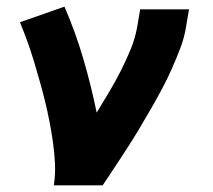

<svg xmlns="http://www.w3.org/2000/svg" viewBox="-20 -558 640 578"><path d="M142 0Q147 -32 145.5 -65Q144 -98 139.5 -129.5Q135 -161 129 -192Q123 -223 115.5 -253.5Q108 -284 99.5 -314Q91 -344 82 -374Q73 -404 62.5 -433Q52 -462 40 -491L174 -538Q207 -462 230.5 -382Q254 -302 271 -219Q290 -250 308.5 -281Q327 -312 343.5 -344.5Q360 -377 373.5 -410Q387 -443 393 -477L402 -530H549L540 -477Q535 -445 523 -413.5Q511 -382 497.5 -351.5Q484 -321 468 -291Q452 -261 435 -231.5Q418 -202 400.5 -172.5Q383 -143 364.5 -114.5Q346 -86 327 -57Q308 -28 289 0Z"/></svg>

Font: Iosevka Curly Slab HvExObl
Style: Regular
Weight: 900
Width: 7
Italic angle: -9°
Monospace: yes
Designer: Belleve Invis
Foundry: Belleve Invis
Version: Version 11.1.0; ttfautohint (v1.8.3)